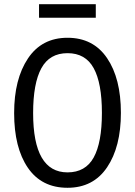

<svg xmlns="http://www.w3.org/2000/svg" viewBox="-20 -879 640 910"><path d="M434 -795H165V-859H434ZM553 -344Q553 -183 487.5 -86Q422 11 300 11Q177 11 112 -84Q47 -179 47 -343Q47 -504 112.5 -602Q178 -700 300 -700Q422 -700 487.5 -603.5Q553 -507 553 -344ZM137 -343Q137 -62 300 -62Q385 -62 424 -132.5Q463 -203 463 -344Q463 -485 424 -556Q385 -627 300 -627Q215 -627 176 -555.5Q137 -484 137 -343Z"/></svg>

Font: Fira Mono
Style: Regular
Weight: 400
Designer: Carrois Corporate & Edenspiekermann AG
Foundry: Carrois Corporate GbR & Edenspiekermann AG
Version: Version 3.206;PS 003.206;hotconv 1.0.70;makeotf.lib2.5.58329